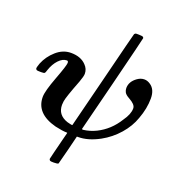

<svg xmlns="http://www.w3.org/2000/svg" viewBox="-156 -822 1070 1152"><g transform="rotate(20 379.0 -246.0)"><path d="M119 -146Q119 -183 154.5 -277Q190 -371 190 -388Q190 -401 181 -401Q154 -401 129 -374.5Q104 -348 90 -306Q85 -288 81 -285Q77 -282 61 -282H55Q34 -282 31 -284Q24 -288 24 -296Q24 -300 33 -327Q53 -377 95.5 -414.5Q138 -452 189 -452Q252 -452 286 -416Q309 -393 309 -362Q309 -346 295 -308Q250 -192 246 -164Q244 -148 244 -141Q244 -76 310 -54Q336 -47 342 -47L344 -48Q345 -49 424 -365.5Q503 -682 505 -686Q510 -694 518 -694H533Q557 -694 562 -689L565 -683Q565 -678 486 -362Q407 -46 406 -45Q406 -43 415 -43Q456 -48 495 -67Q572 -105 620 -183Q653 -229 653 -266Q653 -280 641 -292Q632 -302 609 -315Q585 -328 578 -342Q572 -354 572 -367Q572 -409 613 -438Q634 -453 657 -453Q676 -453 694 -441Q732 -417 732 -358Q732 -294 706 -225Q686 -167 641 -115.5Q596 -64 536 -31Q464 8 401 8H393L370 101Q346 196 345 197Q340 202 316 202Q296 202 293 200Q286 196 286 188Q286 187 296.5 144Q307 101 318.5 56.5Q330 12 331 8Q331 6 328 6Q300 6 252 -5Q119 -40 119 -146Z"/></g></svg>

Font: KaTeX_Math
Style: Bold Italic
Weight: 700
Version: Version 3699957226